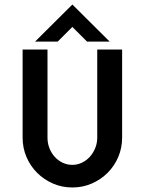

<svg xmlns="http://www.w3.org/2000/svg" viewBox="-20 -819 640 849"><path d="M465 -635H365L300 -700L235 -635H135L300 -799ZM520 -210Q520 -165 503 -125Q486 -85 456 -55Q426 -25 386 -7.5Q346 10 300 10Q254 10 214 -7.5Q174 -25 144 -55Q114 -85 97 -125Q80 -165 80 -210V-600H190V-210Q190 -186 198.5 -164Q207 -142 222 -125.5Q237 -109 257 -99.5Q277 -90 300 -90Q322 -90 342 -99.5Q362 -109 377 -125.5Q392 -142 401 -164Q410 -186 410 -210V-600H520Z"/></svg>

Font: Gauge Heavy
Style: Heavy
Weight: 900
Designer: Daniel Pimley
Foundry: Daniel Pimley
Version: Version 2.0